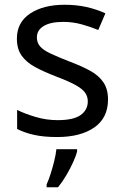

<svg xmlns="http://www.w3.org/2000/svg" viewBox="-20 -566 519 807"><path d="M434 -148Q434 -70 376 -30Q318 10 220 10Q164 10 123.5 1Q83 -8 52 -24V-104Q84 -88 129.5 -74.5Q175 -61 222 -61Q289 -61 319 -82.5Q349 -104 349 -140Q349 -160 338 -176Q327 -192 298.5 -208Q270 -224 217 -244Q165 -264 128 -284Q91 -304 71 -332Q51 -360 51 -404Q51 -472 106.5 -509Q162 -546 252 -546Q301 -546 343.5 -536.5Q386 -527 423 -510L393 -440Q359 -454 322 -464Q285 -474 246 -474Q192 -474 163.5 -456.5Q135 -439 135 -409Q135 -387 148 -371.5Q161 -356 191.5 -341.5Q222 -327 273 -307Q324 -288 360 -268Q396 -248 415 -219.5Q434 -191 434 -148ZM304 70Q300 88 287.5 115.5Q275 143 258.5 171Q242 199 224 221H176V209Q184 192 192.5 165.5Q201 139 208 110.5Q215 82 217 61H304Z"/></svg>

Font: Noto Sans Test
Style: Regular
Weight: 400
Version: Version 1.002; ttfautohint (v1.8.4.7-5d5b)